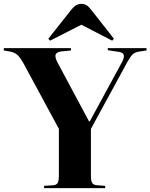

<svg xmlns="http://www.w3.org/2000/svg" viewBox="-35 -981 784 1001"><path d="M226.1 -769 216.8 -778.8 338.9 -933.1Q361.8 -960.9 389.2 -960.9Q404.3 -960.9 416 -953.9Q427.7 -946.8 441.9 -928.2L559.1 -778.8L549.8 -769L389.2 -852.1ZM194.8 0V-12.2L241.2 -15.1Q259.8 -16.6 265.9 -27.3Q272 -38.1 272 -68.8V-309.1L87.9 -649.9Q70.3 -681.2 56.4 -694.3Q42.5 -707.5 19 -711.9L-15.1 -717.8V-730H335V-717.8L285.2 -712.9Q261.2 -710 255.6 -697.8Q250 -685.5 263.2 -658.2L429.2 -348.1H433.1L601.1 -657.2Q614.3 -683.1 609.9 -695.6Q605.5 -708 582 -710.9L526.9 -719.2V-730H729V-717.8L689 -711.9Q668.9 -709 657 -698Q645 -687 627.9 -655.8L439 -309.1V-64.9Q439 -36.6 445.8 -26.6Q452.6 -16.6 472.2 -15.1L513.2 -12.2V0Z"/></svg>

Font: Display Regular
Style: Bold
Weight: 700
Designer: Latin by Veronika Burian and Jose Scaglione. Greek by Irene Vlachou. Cyrillic by Vera Evstafieva.
Foundry: TypeTogether
Version: Version 3.002